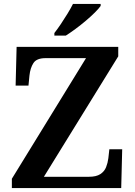

<svg xmlns="http://www.w3.org/2000/svg" viewBox="-20 -951 681 971"><path d="M40 0V-47L415 -657H211Q165 -657 149 -632Q133 -607 129 -569L124 -518H59L64 -714H578V-666L202 -57H430Q467 -57 487.5 -70.5Q508 -84 516.5 -105.5Q525 -127 528 -151L533 -196H598L593 0ZM255 -784Q270 -803 287.5 -829Q305 -855 321.5 -882Q338 -909 349 -931H489V-921Q480 -908 460 -888Q440 -868 414 -846Q388 -824 361.5 -804.5Q335 -785 313 -771H255Z"/></svg>

Font: Noto Naskh Arabic UI Semi
Style: Bold
Weight: 700
Designer: Monotype Design Team, David Williams, Mohamad Dakak and Nizar Qandah
Foundry: Monotype Imaging Inc.
Version: Version 2.014; ttfautohint (v1.8.4.7-5d5b)